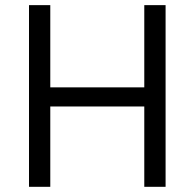

<svg xmlns="http://www.w3.org/2000/svg" viewBox="-20 -720 750 740"><path d="M91.8 -700.2H173.8V-383.3H536.1V-700.2H618.2V0H536.1V-309.6H173.8V0H91.8Z"/></svg>

Font: Selawik
Style: Regular
Weight: 400
Designer: Aaron Bell
Foundry: Microsoft Corporation
Version: Version 1.01